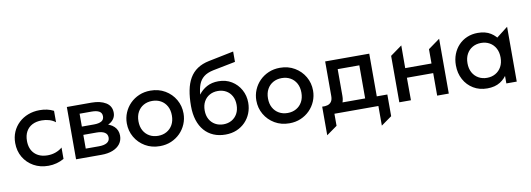

<svg xmlns="http://www.w3.org/2000/svg" viewBox="-67 -1169 4945 1789"><g transform="rotate(-10 2406.0 -274.5)"><path d="M303.6 15Q225.2 15 164.3 -19.3Q103.4 -53.6 68.6 -112.8Q33.8 -172.1 33.8 -247.5Q33.8 -304.4 54.4 -352.2Q75.1 -400.1 112.6 -435.5Q150.1 -471 200.7 -490.5Q251.2 -510 310.8 -510Q347.4 -510 380.1 -502.9Q412.9 -495.8 442.4 -480.4V-372.5Q416.8 -392.8 383.6 -402.6Q350.3 -412.5 313.6 -412.5Q261.6 -412.5 223.9 -393.1Q186.2 -373.6 165.7 -336.8Q145.2 -300.1 145.2 -248.1Q145.2 -170.5 190.4 -126.5Q235.6 -82.5 313.3 -82.5Q354.2 -82.5 390.4 -95.9Q426.6 -109.4 451.7 -131.6V-23.9Q417.8 -4.9 380.5 5Q343.2 15 303.6 15Z M566.1 0V-495H798.9Q882.6 -495 934.9 -462.9Q987.2 -430.8 987.2 -367Q987.2 -337 972.9 -313.8Q958.7 -290.6 933.3 -275.1Q907.9 -259.6 874.4 -252.6L871.2 -277Q936.7 -267.8 972.5 -233.3Q1008.3 -198.9 1008.3 -146.1Q1008.3 -101.7 983.7 -68.8Q959 -36 913.7 -18Q868.4 0 806.9 0ZM672.3 -82.4H797.1Q846.4 -82.4 873.3 -98.7Q900.2 -115.1 900.2 -147.2Q900.2 -179.8 873.6 -196.1Q847 -212.5 797.1 -212.5H658.2V-290.8H786.8Q832.6 -290.8 857.7 -305.1Q882.8 -319.4 882.8 -351.9Q882.8 -383.8 857.8 -398.2Q832.8 -412.6 786.8 -412.6H672.3Z M1358.2 15Q1280.2 15 1219.6 -20.8Q1159 -56.6 1124.4 -116.2Q1089.8 -175.9 1089.8 -247.5Q1089.8 -300.2 1109.7 -347.7Q1129.5 -395.2 1165.6 -431.7Q1201.8 -468.1 1250.8 -489.1Q1299.8 -510 1358.2 -510Q1436.1 -510 1496.8 -474.2Q1557.4 -438.4 1592 -378.8Q1626.6 -319.1 1626.6 -247.5Q1626.6 -194.8 1606.7 -147.3Q1586.9 -99.8 1550.8 -63.3Q1514.6 -26.9 1465.7 -5.9Q1416.8 15 1358.2 15ZM1358.2 -82.5Q1404 -82.5 1439.7 -102.8Q1475.4 -123 1495.9 -159.9Q1516.3 -196.9 1516.3 -247.5Q1516.3 -298.1 1496 -335.2Q1475.6 -372.3 1439.9 -392.4Q1404.2 -412.5 1358.2 -412.5Q1312.2 -412.5 1276.5 -392.4Q1240.8 -372.3 1220.4 -335.2Q1200.1 -298.1 1200.1 -247.5Q1200.1 -196.9 1220.5 -159.9Q1240.9 -123 1276.7 -102.8Q1312.4 -82.5 1358.2 -82.5Z M1978.8 15Q1916.2 15 1866 -6.4Q1815.7 -27.8 1780.1 -68.6Q1744.5 -109.4 1725.7 -168.2Q1706.8 -227.1 1706.8 -302.1Q1706.8 -384.7 1719.5 -450Q1732.2 -515.3 1760.2 -563.5Q1788.1 -611.7 1833.8 -642.6Q1879.4 -673.5 1944.8 -686.8L2181.9 -735V-636.9L1969.4 -594.9Q1911.4 -582.8 1878.4 -556.3Q1845.4 -529.9 1829.9 -489Q1814.5 -448.1 1809.6 -392.6Q1841.1 -435.2 1888 -460.6Q1934.9 -486 1997.4 -486Q2068.1 -486 2122.2 -452.8Q2176.2 -419.7 2207 -364Q2237.7 -308.4 2237.7 -241.1Q2237.7 -188.4 2219.2 -141.9Q2200.8 -95.5 2166.4 -60.2Q2131.9 -24.8 2084.6 -4.9Q2037.2 15 1978.8 15ZM1976.6 -82.5Q2019.9 -82.5 2054.1 -101.8Q2088.2 -121.1 2107.8 -156.4Q2127.4 -191.6 2127.4 -240Q2127.4 -288.4 2107.9 -323.8Q2088.4 -359.2 2054.3 -378.3Q2020.1 -397.5 1976.6 -397.5Q1932.8 -397.5 1898.6 -378.3Q1864.3 -359.2 1844.8 -323.8Q1825.3 -288.4 1825.3 -240Q1825.3 -191.6 1844.9 -156.4Q1864.5 -121.1 1898.8 -101.8Q1933 -82.5 1976.6 -82.5Z M2583.7 15Q2505.8 15 2445.1 -20.8Q2384.5 -56.6 2349.9 -116.2Q2315.3 -175.9 2315.3 -247.5Q2315.3 -300.2 2335.2 -347.7Q2355 -395.2 2391.1 -431.7Q2427.2 -468.1 2476.2 -489.1Q2525.2 -510 2583.7 -510Q2661.6 -510 2722.2 -474.2Q2782.9 -438.4 2817.5 -378.8Q2852.1 -319.1 2852.1 -247.5Q2852.1 -194.8 2832.2 -147.3Q2812.4 -99.8 2776.2 -63.3Q2740.1 -26.9 2691.2 -5.9Q2642.3 15 2583.7 15ZM2583.7 -82.5Q2629.5 -82.5 2665.2 -102.8Q2700.9 -123 2721.4 -159.9Q2741.8 -196.9 2741.8 -247.5Q2741.8 -298.1 2721.5 -335.2Q2701.1 -372.3 2665.4 -392.4Q2629.7 -412.5 2583.7 -412.5Q2537.7 -412.5 2502 -392.4Q2466.2 -372.3 2445.9 -335.2Q2425.6 -298.1 2425.6 -247.5Q2425.6 -196.9 2446 -159.9Q2466.4 -123 2502.2 -102.8Q2537.9 -82.5 2583.7 -82.5Z M3317.4 0V-404H3112.7V-150Q3112.7 -106.3 3096.6 -77Q3080.5 -47.7 3052.5 -31.2Q3024.4 -14.8 2987.8 -9.9Q2951.1 -4.9 2909.8 -10V-84.8Q2936.9 -82.5 2959.8 -88.9Q2982.7 -95.2 2996.4 -114Q3010.2 -132.8 3010.2 -168.2V-495H3427.4V0ZM2909.8 185.8V-84.8L3014.3 -72.4L3026.3 -91H3527.3V114.2L3426.6 185.8V0H3010.6V114.2Z M3624.6 0V-439.5L3734.6 -518.8L3733.9 -304.1H3982.7V-439.5L4092.7 -518.8V0H3982.7V-213.1H3733.9L3734.6 0Z M4455.3 15Q4381.6 15 4324.8 -19.2Q4267.9 -53.4 4235.6 -112.8Q4203.3 -172.2 4203.3 -247.5Q4203.3 -304 4221.8 -351.9Q4240.4 -399.9 4274 -435.3Q4307.6 -470.8 4353.9 -490.4Q4400.2 -510 4455.3 -510Q4528.7 -510 4577.9 -478.9Q4627.1 -447.9 4653.1 -399.1L4613.6 -363V-423.9L4735.7 -518.8V0H4637.3V-119.5L4653.1 -95.9Q4627.1 -47.1 4577.9 -16.1Q4528.7 15 4455.3 15ZM4469.8 -82.5Q4515.1 -82.5 4550.4 -102.8Q4585.8 -123 4606.1 -159.9Q4626.4 -196.9 4626.4 -247.5Q4626.4 -298.1 4606.1 -335.2Q4585.8 -372.3 4550.4 -392.4Q4515.1 -412.5 4469.8 -412.5Q4424.6 -412.5 4389.2 -392.4Q4353.9 -372.3 4333.5 -335.2Q4313.2 -298.1 4313.2 -247.5Q4313.2 -196.9 4333.5 -159.9Q4353.9 -123 4389.2 -102.8Q4424.6 -82.5 4469.8 -82.5Z"/></g></svg>

Font: Geologica-Sharp
Style: Regular
Weight: 100
Designer: Sindre Bremnes, Frode Helland
Foundry: Monokrom Skriftforlag AS
Version: Version 1.010;gftools[0.9.28]